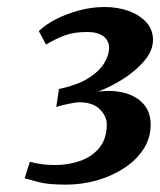

<svg xmlns="http://www.w3.org/2000/svg" viewBox="-20 -926 446 534"><path d="M163.5 -412.5Q113.5 -412.5 87.8 -419.5Q62 -426.5 48.5 -430L63 -476Q79.5 -471.5 97.5 -469.2Q115.5 -467 132.5 -467Q171 -467 203.8 -478.8Q236.5 -490.5 256.8 -515.5Q277 -540.5 277 -580Q277 -603 257 -622.8Q237 -642.5 195.5 -641.5Q185.5 -640 174.8 -638Q164 -636 154 -633.5Q144 -631 136.5 -628.5L144 -678.5Q196 -689.5 226.5 -709Q257 -728.5 270.2 -751Q283.5 -773.5 283.5 -792.5Q283.5 -812.5 268 -824.8Q252.5 -837 222 -837Q186.5 -837 161.5 -828Q136.5 -819 108 -802L88 -839.5Q106.5 -857.5 135.5 -872.5Q164.5 -887.5 199.8 -897Q235 -906.5 271.5 -906.5Q306.5 -906.5 337 -895.8Q367.5 -885 386.5 -864.5Q405.5 -844 405.5 -815Q405.5 -785.5 381.8 -757.2Q358 -729 322.5 -706.5Q287 -684 252 -671Q293.5 -676.5 326.8 -667.5Q360 -658.5 379.5 -636.2Q399 -614 399 -579.5Q399 -542 379.2 -511.5Q359.5 -481 325.8 -458.8Q292 -436.5 250 -424.5Q208 -412.5 163.5 -412.5Z"/></svg>

Font: Merriweather 36pt Black
Style: Italic
Weight: 900
Italic angle: -7.8°
Version: Version 2.101